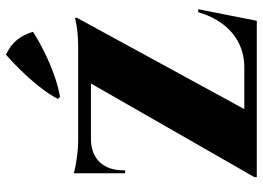

<svg xmlns="http://www.w3.org/2000/svg" viewBox="-139 -745 884 646"><g transform="rotate(-90 303.0 -422.0)"><path d="M566 -612Q566 -612 566 -608.5Q566 -605 566 -605L236 0H30V-8L345 -558H43V-601H467Q486 -601 506.5 -602.5Q527 -604 544 -607Q561 -610 566 -612ZM550 -42 544 0H97V-42ZM595 -197 556 0H365L399 -42Q444 -42 481 -60.5Q518 -79 544.5 -114Q571 -149 585 -197ZM43 -561H160V-558Q109 -558 81 -529Q53 -500 53 -449V-443H43ZM43 -616Q51 -613 70 -609.5Q89 -606 111 -603.5Q133 -601 152 -601L43 -591ZM293 -669Q309 -700 335.5 -733Q362 -766 391 -795.5Q420 -825 442 -844Q474 -829 492 -806.5Q510 -784 519 -753Q488 -733 450.5 -714.5Q413 -696 374 -682Q335 -668 300 -662Z"/></g></svg>

Font: Cinzel ExtraBold
Style: Regular
Weight: 800
Designer: Natanael Gama
Version: Version 2.000